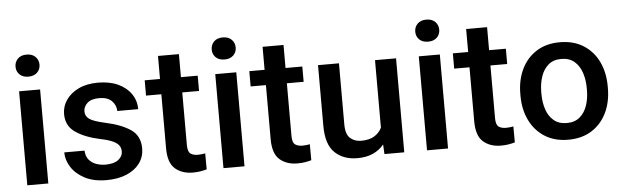

<svg xmlns="http://www.w3.org/2000/svg" viewBox="-47 -897 3487 1075"><g transform="rotate(-5 1696.0 -359.5)"><path d="M60.5 -667Q60.5 -693.8 78.4 -711.7Q96.2 -729.5 127.9 -729.5Q159.2 -729.5 177.2 -711.7Q195.3 -693.8 195.3 -667Q195.3 -640.6 177.2 -623Q159.2 -605.5 127.9 -605.5Q96.2 -605.5 78.4 -623Q60.5 -640.6 60.5 -667ZM186.5 -528.3V0H68.4V-528.3Z M611.8 -143.1Q611.8 -160.6 603 -174.8Q594.2 -189 569.6 -200.9Q544.9 -212.9 497.1 -222.7Q412.6 -240.7 360.4 -276.6Q308.1 -312.5 308.1 -378.9Q308.1 -421.9 332.8 -458Q357.4 -494.1 403.1 -516.1Q448.7 -538.1 511.7 -538.1Q578.1 -538.1 625.5 -515.9Q672.9 -493.7 698.5 -455.8Q724.1 -418 724.1 -370.6H606.4Q606.4 -402.3 582.8 -426.8Q559.1 -451.2 511.7 -451.2Q466.8 -451.2 444.8 -430.9Q422.9 -410.6 422.9 -383.8Q422.9 -357.4 445.3 -341.3Q467.8 -325.2 532.2 -311Q623 -291.5 675 -256.1Q727.1 -220.7 727.1 -149.4Q727.1 -103 700.7 -66.9Q674.3 -30.8 626.2 -10.5Q578.1 9.8 513.2 9.8Q440.9 9.8 391.4 -16.1Q341.8 -42 316.2 -82.3Q290.5 -122.6 290.5 -165.5H404.3Q406.2 -132.8 422.6 -113.5Q439 -94.2 463.6 -85.7Q488.3 -77.1 514.6 -77.1Q562 -77.1 586.9 -95.9Q611.8 -114.7 611.8 -143.1Z M1072.3 -528.3V-442.4H978V-146Q978 -108.9 993.7 -97.9Q1009.3 -86.9 1034.7 -86.9Q1046.9 -86.9 1058.1 -88.4Q1069.3 -89.8 1076.2 -91.3L1076.7 -1.5Q1062 2.9 1042.7 6.3Q1023.4 9.8 998.5 9.8Q937.5 9.8 898.9 -23.7Q860.4 -57.1 860.4 -138.7V-442.4H774.4V-528.3H860.4V-657.7H978V-528.3Z M1163.1 -667Q1163.1 -693.8 1180.9 -711.7Q1198.7 -729.5 1230.5 -729.5Q1261.7 -729.5 1279.8 -711.7Q1297.9 -693.8 1297.9 -667Q1297.9 -640.6 1279.8 -623Q1261.7 -605.5 1230.5 -605.5Q1198.7 -605.5 1180.9 -623Q1163.1 -640.6 1163.1 -667ZM1289.1 -528.3V0H1170.9V-528.3Z M1660.2 -528.3V-442.4H1565.9V-146Q1565.9 -108.9 1581.5 -97.9Q1597.2 -86.9 1622.6 -86.9Q1634.8 -86.9 1646 -88.4Q1657.2 -89.8 1664.1 -91.3L1664.6 -1.5Q1649.9 2.9 1630.6 6.3Q1611.3 9.8 1586.4 9.8Q1525.4 9.8 1486.8 -23.7Q1448.2 -57.1 1448.2 -138.7V-442.4H1362.3V-528.3H1448.2V-657.7H1565.9V-528.3Z M2075.7 0 2072.8 -54.2Q2048.3 -23.9 2011.2 -7.1Q1974.1 9.8 1923.3 9.8Q1845.2 9.8 1796.9 -36.1Q1748.5 -82 1748.5 -187V-528.3H1866.2V-186Q1866.2 -128.4 1891.6 -106.9Q1917 -85.4 1952.1 -85.4Q1998.5 -85.4 2026.6 -102.8Q2054.7 -120.1 2068.8 -148.9V-528.3H2187V0Z M2307.1 -667Q2307.1 -693.8 2325 -711.7Q2342.8 -729.5 2374.5 -729.5Q2405.8 -729.5 2423.8 -711.7Q2441.9 -693.8 2441.9 -667Q2441.9 -640.6 2423.8 -623Q2405.8 -605.5 2374.5 -605.5Q2342.8 -605.5 2325 -623Q2307.1 -640.6 2307.1 -667ZM2433.1 -528.3V0H2314.9V-528.3Z M2804.2 -528.3V-442.4H2710V-146Q2710 -108.9 2725.6 -97.9Q2741.2 -86.9 2766.6 -86.9Q2778.8 -86.9 2790 -88.4Q2801.3 -89.8 2808.1 -91.3L2808.6 -1.5Q2793.9 2.9 2774.7 6.3Q2755.4 9.8 2730.5 9.8Q2669.4 9.8 2630.9 -23.7Q2592.3 -57.1 2592.3 -138.7V-442.4H2506.3V-528.3H2592.3V-657.7H2710V-528.3Z M2862.8 -258.3V-269.5Q2862.8 -346.2 2891.8 -407Q2920.9 -467.8 2975.8 -502.9Q3030.8 -538.1 3107.9 -538.1Q3185.5 -538.1 3240.7 -502.9Q3295.9 -467.8 3325 -407Q3354 -346.2 3354 -269.5V-258.3Q3354 -181.6 3325 -121.1Q3295.9 -60.5 3241 -25.4Q3186 9.8 3108.9 9.8Q3031.2 9.8 2976.3 -25.4Q2921.4 -60.5 2892.1 -121.1Q2862.8 -181.6 2862.8 -258.3ZM2980.5 -269.5V-258.3Q2980.5 -210.4 2993.9 -170.9Q3007.3 -131.3 3035.6 -107.7Q3064 -84 3108.9 -84Q3152.8 -84 3180.9 -107.7Q3209 -131.3 3222.7 -170.9Q3236.3 -210.4 3236.3 -258.3V-269.5Q3236.3 -316.4 3222.9 -356.2Q3209.5 -396 3181.2 -420.2Q3152.8 -444.3 3107.9 -444.3Q3063.5 -444.3 3035.4 -420.2Q3007.3 -396 2993.9 -356.2Q2980.5 -316.4 2980.5 -269.5Z"/></g></svg>

Font: Vazirmatn UI FD Medium
Style: Regular
Weight: 500
Designer: Saber Rastikerdar
Foundry: Saber Rastikerdar
Version: Version 33.003